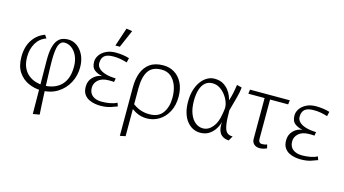

<svg xmlns="http://www.w3.org/2000/svg" viewBox="-95 -1041 2918 1630"><g transform="rotate(15 1363.5 -226.0)"><path d="M263 227 259 -247Q259 -318 270.5 -360.5Q282 -403 301 -425Q320 -447 343.5 -454.5Q367 -462 391 -462Q435 -462 470.5 -436Q506 -410 527.5 -364.5Q549 -319 549 -258Q549 -186 516 -123.5Q483 -61 422.5 -23Q362 15 278 15Q220 15 166 -9.5Q112 -34 78 -85Q44 -136 44 -217Q44 -306 83.5 -366Q123 -426 190 -450L209 -422Q152 -403 121.5 -350.5Q91 -298 91 -230Q91 -174 108.5 -136Q126 -98 155 -75Q184 -52 218.5 -41.5Q253 -31 287 -31Q325 -31 362 -41.5Q399 -52 429.5 -76.5Q460 -101 478.5 -143.5Q497 -186 497 -251Q497 -306 478.5 -345.5Q460 -385 431 -406.5Q402 -428 368 -428Q334 -428 318 -389Q302 -350 302 -250Q302 -221 303.5 -174Q305 -127 307 -72Q309 -17 311.5 38.5Q314 94 316.5 141Q319 188 321 217Z M796 11Q778 11 751.5 7Q725 3 698.5 -9.5Q672 -22 654.5 -47Q637 -72 637 -115Q637 -165 670.5 -198.5Q704 -232 749 -236Q709 -243 680 -264.5Q651 -286 651 -336Q651 -367 670 -395Q689 -423 725 -441Q761 -459 810 -459Q841 -459 873 -454.5Q905 -450 929 -442L920 -402Q892 -411 862 -416.5Q832 -422 800 -422Q743 -422 719.5 -400.5Q696 -379 696 -337Q696 -310 717 -290Q738 -270 776 -259Q814 -248 865 -247L859 -214Q853 -215 845.5 -215.5Q838 -216 830 -216Q822 -216 813 -216Q753 -216 721 -187.5Q689 -159 689 -119Q689 -73 719 -49Q749 -25 801 -25Q836 -25 872 -31.5Q908 -38 933 -52L944 -22Q925 -14 887 -1.5Q849 11 796 11ZM790 -516 844 -679 896 -671 829 -516Z M1025 215V-213Q1025 -286 1046 -341Q1067 -396 1112 -427.5Q1157 -459 1229 -459Q1283 -459 1326.5 -432.5Q1370 -406 1395.5 -355.5Q1421 -305 1421 -234Q1421 -158 1391.5 -102.5Q1362 -47 1313 -17Q1264 13 1206 13Q1179 13 1153.5 6.5Q1128 0 1104.5 -13Q1081 -26 1057 -46V-88Q1099 -54 1137 -40.5Q1175 -27 1218 -27Q1299 -27 1336 -80Q1373 -133 1373 -213Q1373 -271 1356 -317.5Q1339 -364 1306 -392Q1273 -420 1224 -420Q1142 -420 1107.5 -367.5Q1073 -315 1073 -216V205Z M1675 13Q1640 13 1610 -2.5Q1580 -18 1557 -47.5Q1534 -77 1521.5 -119.5Q1509 -162 1509 -216Q1509 -274 1523 -319.5Q1537 -365 1561 -397Q1585 -429 1615 -445.5Q1645 -462 1677 -462Q1722 -462 1752.5 -444.5Q1783 -427 1802 -402Q1821 -377 1830.5 -353Q1840 -329 1842 -316Q1853 -348 1860.5 -382.5Q1868 -417 1874 -460L1918 -449Q1914 -408 1901 -360Q1888 -312 1867 -235Q1867 -153 1874.5 -107.5Q1882 -62 1900.5 -44.5Q1919 -27 1951 -28L1928 13Q1915 13 1897.5 8.5Q1880 4 1863.5 -9.5Q1847 -23 1838 -50.5Q1829 -78 1832 -124Q1825 -93 1805 -61Q1785 -29 1753 -8Q1721 13 1675 13ZM1688 -29Q1736 -29 1772 -72Q1808 -115 1819 -190Q1821 -201 1823 -213Q1825 -225 1826 -236Q1829 -263 1818 -294.5Q1807 -326 1785.5 -354.5Q1764 -383 1735 -401.5Q1706 -420 1671 -420Q1632 -420 1606 -397Q1580 -374 1567.5 -332.5Q1555 -291 1555 -237Q1555 -170 1573 -123.5Q1591 -77 1621.5 -53Q1652 -29 1688 -29Z M2198 9Q2167 9 2148 -8Q2129 -25 2129 -54V-425L2177 -434V-64Q2177 -50 2184.5 -40Q2192 -30 2208 -30Q2233 -30 2252 -38L2260 -6Q2253 -2 2235 3.5Q2217 9 2198 9ZM1986 -413 1991 -450H2341L2336 -413Z M2557 11Q2539 11 2512.5 7Q2486 3 2459.5 -9.5Q2433 -22 2415.5 -47Q2398 -72 2398 -115Q2398 -165 2431.5 -198.5Q2465 -232 2510 -236Q2470 -243 2441 -264.5Q2412 -286 2412 -336Q2412 -367 2431 -395Q2450 -423 2486 -441Q2522 -459 2571 -459Q2602 -459 2634 -454.5Q2666 -450 2690 -442L2681 -402Q2653 -411 2623 -416.5Q2593 -422 2561 -422Q2504 -422 2480.5 -400.5Q2457 -379 2457 -337Q2457 -310 2478 -290Q2499 -270 2537 -259Q2575 -248 2626 -247L2620 -214Q2614 -215 2606.5 -215.5Q2599 -216 2591 -216Q2583 -216 2574 -216Q2514 -216 2482 -187.5Q2450 -159 2450 -119Q2450 -73 2480 -49Q2510 -25 2562 -25Q2597 -25 2633 -31.5Q2669 -38 2694 -52L2705 -22Q2686 -14 2648 -1.5Q2610 11 2557 11Z"/></g></svg>

Font: Ancizar Sans Thin
Style: Regular
Weight: 100
Designer: Cesar Puertas, Viviana Monsalve, Julian Moncada, Julian Prieto, Jose Castro, Mariel Hernandez, Felipe Aragon, Sara Alarc
Version: Version 8.100